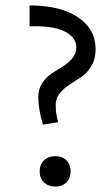

<svg xmlns="http://www.w3.org/2000/svg" viewBox="-20 -681 405 707"><path d="M138 -222Q121 -279 121 -324Q121 -353 135.5 -375Q150 -397 170.5 -410.5Q191 -424 211.5 -436.5Q232 -449 246.5 -466.5Q261 -484 261 -507Q261 -543 218.5 -565Q176 -587 89 -584V-661Q202 -661 267 -617.5Q332 -574 332 -500Q332 -464 317 -438.5Q302 -413 280 -398Q258 -383 236.5 -369.5Q215 -356 200 -337.5Q185 -319 185 -294Q185 -264 194 -231ZM184 6Q158 6 142 -9.5Q126 -25 126 -50Q126 -75 142 -90.5Q158 -106 184 -106Q209 -106 224.5 -90.5Q240 -75 240 -50Q240 -25 224.5 -9.5Q209 6 184 6Z"/></svg>

Font: EauTestText Medium
Style: Regular
Weight: 500
Designer: Christian Thalmann (Catharsis Fonts)
Version: Version 0.001;PS 000.001;hotconv 1.0.88;makeotf.lib2.5.64775